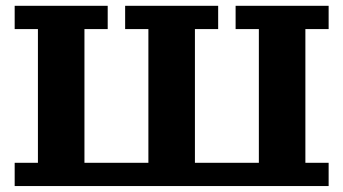

<svg xmlns="http://www.w3.org/2000/svg" viewBox="-20 -625 1153 645"><path d="M29.3 -605.5H341.8V-527.3H263.7V-78.1H478.5V-527.3H400.4V-605.5H712.9V-527.3H634.8V-78.1H849.6V-527.3H771.5V-605.5H1084V-527.3H1005.9V-78.1H1084V0H29.3V-78.1H107.4V-527.3H29.3Z"/></svg>

Font: Orelega One
Style: Regular
Weight: 400
Version: Version 1.1 ; ttfautohint (v1.8.3)